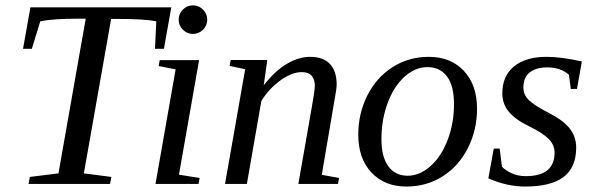

<svg xmlns="http://www.w3.org/2000/svg" viewBox="-20 -682 2208 712"><path d="M85.9 0 90.8 -25.9 196.8 -39.1 297.9 -612.8H272.9Q175.8 -612.8 129.4 -603L98.1 -501H65.4L92.8 -654.8H615.2L587.9 -501H554.7L559.6 -603Q515.6 -611.8 416 -611.8H392.1L291 -39.1L393.1 -25.9L388.2 0Z M643.6 -34.2 720.2 -22 716.3 0H556.6L631.3 -424.8L568.4 -437L572.3 -459H718.3ZM748.5 -608.9Q748.5 -587.4 732.9 -571.8Q717.3 -556.2 695.3 -556.2Q673.8 -556.2 658.2 -571.8Q642.6 -587.4 642.6 -608.9Q642.6 -630.9 658.2 -646.5Q673.8 -662.1 695.3 -662.1Q717.3 -662.1 732.9 -646.5Q748.5 -630.9 748.5 -608.9Z M1147.5 -365.2Q1147.5 -387.2 1135.7 -400.9Q1124 -414.6 1098.6 -414.6Q1062.5 -414.6 1019.8 -383.8Q977.1 -353 949.2 -307.6L895.5 0H814.5L889.2 -425.3L831.5 -437.5L835.4 -459.5H971.2L958 -365.7Q999 -418.5 1043 -444.8Q1086.9 -471.2 1129.4 -471.2Q1178.7 -471.2 1203.6 -444.6Q1228.5 -418 1228.5 -368.2Q1228.5 -361.3 1226.6 -347.2Q1224.6 -333 1173.3 -33.7L1237.3 -22L1233.4 0H1086.4L1136.2 -284.2Q1147.5 -346.2 1147.5 -365.2Z M1394.5 -166Q1394.5 -100.1 1420.2 -65.2Q1445.8 -30.3 1491.7 -30.3Q1536.1 -30.3 1576.4 -65.9Q1616.7 -101.6 1640.1 -163.3Q1663.6 -225.1 1663.6 -295.9Q1663.6 -363.3 1637.9 -398.2Q1612.3 -433.1 1564.5 -433.1Q1520 -433.1 1480.2 -397.5Q1440.4 -361.8 1417.5 -300Q1394.5 -238.3 1394.5 -166ZM1487.3 9.8Q1406.2 9.8 1357.4 -42.2Q1308.6 -94.2 1308.6 -182.6Q1308.6 -261.2 1342.3 -328.1Q1376 -395 1435.8 -433.1Q1495.6 -471.2 1570.3 -471.2Q1651.4 -471.2 1700.2 -419.2Q1749 -367.2 1749 -278.8Q1749 -200.2 1715.3 -133.3Q1681.6 -66.4 1621.8 -28.3Q1562 9.8 1487.3 9.8Z M2116.7 -134.8Q2116.7 -61 2069.8 -25.6Q2022.9 9.8 1927.7 9.8Q1860.4 9.8 1791 -20.5L1811 -130.9H1833L1841.3 -64Q1854 -50.3 1877.2 -39.6Q1900.4 -28.8 1929.7 -28.8Q2036.6 -28.8 2036.6 -116.2Q2036.6 -145 2013.9 -167.5Q1991.2 -189.9 1939.9 -214.8Q1890.6 -238.8 1866.7 -267.8Q1842.8 -296.9 1842.8 -335.9Q1842.8 -400.4 1886.2 -435.8Q1929.7 -471.2 2006.8 -471.2Q2062 -471.2 2137.7 -454.1L2119.6 -352.1H2096.7L2089.8 -404.8Q2059.1 -432.1 2008.8 -432.1Q1968.8 -432.1 1944.8 -413.8Q1920.9 -395.5 1920.9 -356.9Q1920.9 -330.6 1941.4 -310.5Q1961.9 -290.5 2019 -261.2Q2069.8 -234.9 2093.3 -204.6Q2116.7 -174.3 2116.7 -134.8Z"/></svg>

Font: Tinos
Style: Italic
Weight: 400
Italic angle: -16.333°
Designer: Steve Matteson
Foundry: Monotype Imaging Inc.
Version: Version 1.32